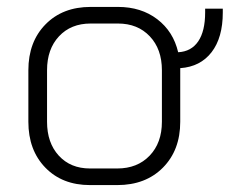

<svg xmlns="http://www.w3.org/2000/svg" viewBox="-20 -527 664 555"><path d="M624 -502V-491Q624 -418 591.5 -376Q559 -334 501 -330V-324V-175Q501 -93 451 -42.5Q401 8 319 8H240Q160 8 111 -42.5Q62 -93 62 -175V-324Q62 -406 111.5 -456.5Q161 -507 242 -507H321Q388 -507 434.5 -471.5Q481 -436 495 -376Q533 -378 553 -407.5Q573 -437 573 -491V-502ZM448 -324Q448 -385 413 -422Q378 -459 321 -459H242Q185 -459 150.5 -422Q116 -385 116 -324V-175Q116 -114 150 -77Q184 -40 240 -40H319Q377 -40 412.5 -77Q448 -114 448 -175Z"/></svg>

Font: Bai Jamjuree Light
Style: Regular
Weight: 300
Designer: Katatrad Aksorn Co.,Ltd.
Foundry: Cadson Demak Co.,Ltd.
Version: Version 1.000; ttfautohint (v1.6)